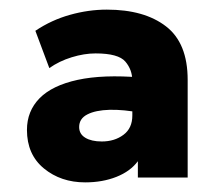

<svg xmlns="http://www.w3.org/2000/svg" viewBox="-20 -730 461 399"><path d="M157 -351Q106.5 -351 71.2 -380Q36 -409 36 -460Q36 -499 62.2 -525.8Q88.5 -552.5 141.2 -564Q194 -575.5 272.5 -569L273 -495.5Q237 -502.5 207.8 -501.8Q178.5 -501 161.5 -492.2Q144.5 -483.5 144.5 -466Q144.5 -451.5 157.2 -443.8Q170 -436 191.5 -436Q218 -436 236.5 -449.8Q255 -463.5 255 -490V-562Q255 -585 240.5 -602Q226 -619 178.5 -619Q155 -619 129 -611Q103 -603 82.5 -588.5L53.5 -666Q87 -688.5 125.5 -699.2Q164 -710 202 -710Q280 -710 325 -675.2Q370 -640.5 370 -564V-361H266.5V-395Q251 -374 222 -362.5Q193 -351 157 -351Z"/></svg>

Font: Geologica Roman ExtraBold
Style: Regular
Weight: 800
Designer: Sindre Bremnes, Frode Helland
Foundry: Monokrom Skriftforlag AS
Version: Version 1.010;gftools[0.9.28]